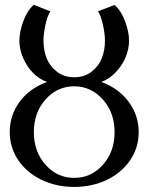

<svg xmlns="http://www.w3.org/2000/svg" viewBox="-20 -755 602 778"><path d="M280.8 -405.3Q212.4 -405.3 164.8 -352.3Q117.2 -299.3 117.2 -219.7Q117.2 -140.1 164.6 -87.2Q211.9 -34.2 280.8 -34.2Q349.6 -34.2 397 -87.4Q444.3 -140.6 444.3 -219.7Q444.3 -298.8 396.5 -352.1Q348.6 -405.3 280.8 -405.3ZM156.2 -589.8Q156.2 -552.2 168.9 -519.5Q181.6 -486.8 210.7 -464.4Q239.7 -441.9 280.8 -441.9Q321.8 -441.9 350.8 -464.4Q379.9 -486.8 392.6 -519.3Q405.3 -551.8 405.3 -589.8Q405.3 -617.7 397.2 -654.3Q389.2 -690.9 377 -709L444.3 -734.9Q470.7 -711.9 486.8 -668.9Q502.9 -626 502.9 -589.8Q502.9 -559.1 490.5 -526.6Q478 -494.1 451.7 -465.1Q425.3 -436 390.6 -422.9Q461.4 -397 501.7 -342Q542 -287.1 542 -219.7Q542 -156.7 507.3 -105.7Q472.7 -54.7 412.8 -26.1Q353 2.4 280.8 2.4Q208.5 2.4 148.7 -26.1Q88.9 -54.7 54.2 -105.7Q19.5 -156.7 19.5 -219.7Q19.5 -288.1 59.3 -342.3Q99.1 -396.5 170.4 -422.9Q118.7 -442.9 88.6 -491.9Q58.6 -541 58.6 -589.8Q58.6 -626 74.5 -669.2Q90.3 -712.4 116.7 -735.4L184.1 -709Q171.9 -690.9 164.1 -654.3Q156.2 -617.7 156.2 -589.8Z"/></svg>

Font: Flanker
Style: Regular
Weight: 400
Designer: Flanker
Foundry: Flanker
Version: Version 2.027